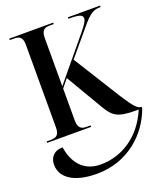

<svg xmlns="http://www.w3.org/2000/svg" viewBox="-178 -827 1043 1236"><g transform="rotate(-20 343.5 -208.5)"><path d="M36 0H337V-10H309C272 -10 252 -24 252 -78V-293L297 -349L444 -99C489 -23 518 0 644 0H663C592 168 455 249 313 249C182 249 132 149 119 61C57 61 29 101 29 148C29 237 114 297 270 297C482 297 630 160 687 0V-10H685C660 -10 637 -34 580 -123L379 -445L519 -612C585 -692 609 -704 658 -704V-714H438V-704C514 -704 534 -696 534 -672C534 -655 519 -632 486 -592L252 -309V-637C252 -690 271 -704 307 -704H337V-714H36V-704H67C103 -704 123 -690 123 -640V-75C123 -23 102 -10 66 -10H36Z"/></g></svg>

Font: Noto Serif Display SemiCondensed SemiBold
Style: Regular
Weight: 600
Width: 4
Designer: Monotype Design Team
Foundry: Monotype Imaging Inc.
Version: Version 2.009